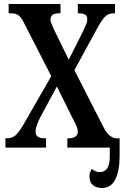

<svg xmlns="http://www.w3.org/2000/svg" viewBox="-20 -734 619 955"><path d="M7 0V-46H12Q42 -46 59 -62.5Q76 -79 97 -115L235 -355L102 -615Q89 -643 75 -655.5Q61 -668 34 -668H23V-714H281V-668H277Q249 -668 240 -659Q231 -650 231 -638Q231 -627 238 -611Q245 -595 252 -580L322 -437L393 -578Q400 -594 407 -609.5Q414 -625 414 -639Q414 -657 401 -662.5Q388 -668 369 -668H367V-714H552V-668H545Q521 -668 504.5 -653Q488 -638 465 -596L350 -385L496 -99Q512 -69 528.5 -57.5Q545 -46 560 -46H575V41Q575 115 553.5 158Q532 201 487 201Q459 201 442 186.5Q425 172 425 142Q425 130 428.5 121.5Q432 113 436 106Q445 113 454 117.5Q463 122 476 122Q500 122 513 104Q526 86 526 44V0H315V-46H318Q367 -46 367 -79Q367 -91 362 -103.5Q357 -116 340 -148L263 -304L180 -150Q171 -132 164 -113.5Q157 -95 157 -79Q157 -62 168 -54Q179 -46 205 -46H209V0Z"/></svg>

Font: Noto Serif ExtraCondensed SemiBold
Style: Regular
Weight: 600
Width: 2
Designer: Monotype Design Team
Foundry: Monotype Imaging Inc.
Version: Version 2.015; ttfautohint (v1.8.4.7-5d5b)